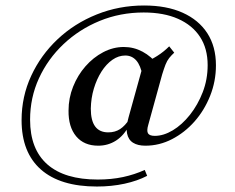

<svg xmlns="http://www.w3.org/2000/svg" viewBox="-20 -559 869 709"><path d="M337.9 129.8Q202.4 129.8 131 66.9Q59.7 4 59.7 -115.3Q59.7 -202.4 95.2 -279Q130.6 -355.6 192.7 -414.1Q254.8 -472.6 337.1 -505.6Q419.4 -538.7 512.1 -538.7Q595.2 -538.7 654.4 -512.1Q713.7 -485.5 745.6 -436.3Q777.4 -387.1 777.4 -317.7Q777.4 -258.9 756 -205.2Q734.7 -151.6 698.4 -110.5Q662.1 -69.4 615.3 -45.2Q568.5 -21 516.9 -21Q488.7 -21 471.4 -31.9Q454 -42.7 449.2 -66.1Q444.4 -89.5 454.8 -125.8L510.5 -326.6Q536.3 -337.1 560.5 -352.4Q584.7 -367.7 604.8 -387.9L623.4 -364.5Q612.9 -354.8 604.8 -344.8Q596.8 -334.7 591.1 -320.2Q585.5 -305.6 579 -284.7L527.4 -97.6Q521 -75.8 526.6 -66.5Q532.3 -57.3 551.6 -57.3Q583.9 -57.3 618.1 -77.8Q652.4 -98.4 681.5 -135.1Q710.5 -171.8 728.6 -218.5Q746.8 -265.3 746.8 -318.5Q746.8 -379.8 718.5 -423Q690.3 -466.1 637.5 -489.5Q584.7 -512.9 510.5 -512.9Q424.2 -512.9 348.4 -481.9Q272.6 -450.8 214.5 -396Q156.5 -341.1 123.8 -269.8Q91.1 -198.4 91.1 -116.9Q91.1 -8.1 154.8 48Q218.5 104 341.1 104Q391.1 104 434.3 94.8Q477.4 85.5 514.5 68.5L523.4 90.3Q487.9 108.9 439.9 119.4Q391.9 129.8 337.9 129.8ZM342.7 -21Q290.3 -21 261.3 -55.6Q232.3 -90.3 233.1 -150.8Q233.1 -196.8 250 -239.1Q266.9 -281.5 295.6 -314.1Q324.2 -346.8 360.9 -366.1Q397.6 -385.5 437.1 -385.5Q474.2 -385.5 506.5 -368.1Q538.7 -350.8 564.5 -318.5L506.5 -279Q499.2 -317.7 483.1 -335.9Q466.9 -354 442.7 -354Q417.7 -354 395.2 -338.3Q372.6 -322.6 354.8 -294.8Q337.1 -266.9 326.6 -231.9Q316.1 -196.8 315.3 -158.1Q315.3 -113.7 331.5 -91.9Q347.6 -70.2 379.8 -70.2Q404.8 -70.2 423.4 -82.3Q441.9 -94.4 458.1 -119.4L456.5 -95.2Q437.9 -58.9 408.5 -39.9Q379 -21 342.7 -21Z"/></svg>

Font: Playfair 12pt Medium
Style: Regular
Weight: 500
Designer: Claus Eggers Sørensen
Foundry: Claus Eggers Sørensen
Version: Version 2.000;gftools[0.9.28]